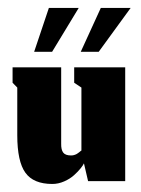

<svg xmlns="http://www.w3.org/2000/svg" viewBox="-20 -451 352 478"><path d="M181 -322H225.7L305.3 -431.3H231ZM65 -322H109.7L176 -431.3H101.7ZM189 -44.3 199.3 0H291.7V-283.3H164.7V-245L182.7 -233V-76.3Q181.7 -75.7 179.8 -74.2Q178 -72.7 177.2 -72Q176.3 -71.3 174.7 -70.2Q173 -69 172 -68.3Q171 -67.7 169.3 -66.8Q167.7 -66 166.5 -65.7Q165.3 -65.3 163.7 -64.8Q162 -64.3 160.3 -64.2Q158.7 -64 156.7 -64Q142.7 -64 137.3 -71.2Q132 -78.3 132.3 -93.3V-283.3H11.3V-245L23 -233V-114.3Q23 -49 43.2 -21Q63.3 7 110.3 7Q125.3 7 140 0.5Q154.7 -6 164.7 -15.2Q174.7 -24.3 180.8 -32Q187 -39.7 189 -44.3Z"/></svg>

Font: Jomhuria
Style: Regular
Weight: 400
Designer: Arabic design by Kourosh Beigpour, Latin design by Eben Sorkin, engineering by Lasse Fister and Khaled Hosney
Version: Version 1.0000